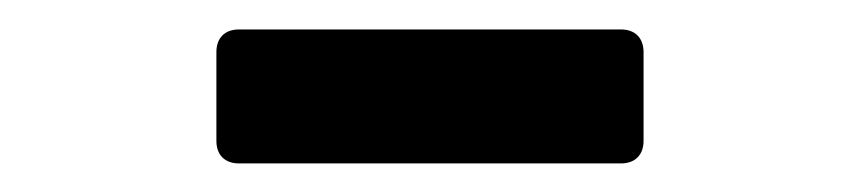

<svg xmlns="http://www.w3.org/2000/svg" viewBox="-20 -705 595 133"><path d="M129.9 -668.9V-607.4C129.9 -597.7 135.7 -591.8 145.5 -591.8H410.2C419.9 -591.8 425.8 -597.7 425.8 -607.4V-668.9C425.8 -678.7 419.9 -684.6 410.2 -684.6H145.5C135.7 -684.6 129.9 -678.7 129.9 -668.9Z"/></svg>

Font: Ed Sans Neue
Style: Bold
Weight: 700
Designer: Stephen Hutchings
Version: Version 1.004;PS 001.004;hotconv 1.0.88;makeotf.lib2.5.64775